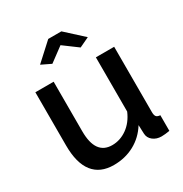

<svg xmlns="http://www.w3.org/2000/svg" viewBox="-172 -860 952 1000"><g transform="rotate(-30 304.5 -360.0)"><path d="M297 -670 382 -607 441 -635 337 -730H258L154 -635L212 -607ZM441 -106 443 -54Q444 -28 465 -11.5Q486 5 516 5Q536 5 565 0V-94Q548 -95 541.5 -103Q535 -111 535 -130V-523H425V-197Q402 -143 360.5 -113.5Q319 -84 271 -84Q171 -84 171 -225V-523H61V-203Q61 -97 103 -43.5Q145 10 227 10Q295 10 350.5 -20Q406 -50 441 -106Z"/></g></svg>

Font: RT Raleway SemiBold
Style: Regular
Weight: 400
Designer: Matt McInerney, Pablo Impallari, Rodrigo Fuenzalida — Edited by Milan Moffatt in April 2016
Foundry: Matt McInerney, Pablo Impallari, Rodrigo Fuenzalida — Edited by Milan Moffatt in April 2016
Version: Version 3.001